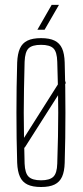

<svg xmlns="http://www.w3.org/2000/svg" viewBox="-20 -762 340 788"><path d="M65.5 -175.5 241 -452.5 250 -421 81 -155.5ZM148.5 5.5Q113.5 5.5 92.5 -4.8Q71.5 -15 61.8 -36.8Q52 -58.5 50.5 -93.5Q49 -144 48.2 -195.8Q47.5 -247.5 47.5 -299.5Q47.5 -351.5 48.2 -403.2Q49 -455 50.5 -505.5Q52 -541.5 61.8 -563.2Q71.5 -585 92.5 -595.2Q113.5 -605.5 148.5 -605.5Q183.5 -605.5 204.2 -595.2Q225 -585 234.8 -563.2Q244.5 -541.5 245.5 -505.5Q247 -455 247.8 -403.2Q248.5 -351.5 248.5 -299.8Q248.5 -248 247.8 -196.2Q247 -144.5 245.5 -93.5Q244.5 -58.5 234.8 -36.8Q225 -15 204.2 -4.8Q183.5 5.5 148.5 5.5ZM148.5 -22Q183.5 -22 198.8 -36.5Q214 -51 215 -90.5Q217 -151.5 218 -202Q219 -252.5 219 -299.8Q219 -347 218 -397.2Q217 -447.5 215 -508.5Q214 -549 199.2 -563.5Q184.5 -578 148.5 -578Q112 -578 97.2 -563.5Q82.5 -549 81 -508.5Q79.5 -447.5 78.5 -397.2Q77.5 -347 77.5 -299.8Q77.5 -252.5 78.5 -202Q79.5 -151.5 81 -90.5Q82.5 -51 97.8 -36.5Q113 -22 148.5 -22ZM133.5 -640 192 -742H222L163 -640Z"/></svg>

Font: Big Shoulders Display ExtraLight
Style: Regular
Weight: 250
Designer: Patric King
Foundry: XO Type Co
Version: Version 2.002